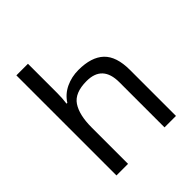

<svg xmlns="http://www.w3.org/2000/svg" viewBox="-206 -895 1031 1031"><g transform="rotate(-45 309.0 -380.0)"><path d="M173 -537Q173 -497 168 -462H174Q200 -503 244.5 -524Q289 -545 341 -545Q439 -545 488 -498.5Q537 -452 537 -349V0H450V-343Q450 -472 330 -472Q240 -472 206.5 -421.5Q173 -371 173 -277V0H85V-760H173Z"/></g></svg>

Font: Noto Sans Tifinagh Air
Style: Regular
Weight: 400
Designer: JamraPatel
Foundry: JamraPatel LLC
Version: Version 2.006; ttfautohint (v1.8.4.7-5d5b)